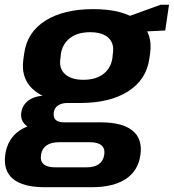

<svg xmlns="http://www.w3.org/2000/svg" viewBox="-41 -588 721 797"><path d="M291.6 -160.5Q168.9 -160.5 106.3 -208.6Q43.6 -256.7 56.1 -342.8L59.6 -366.8Q71.6 -454.4 147.5 -502.3Q223.4 -550.1 346.1 -550.1Q469.4 -550.1 531.8 -502.3Q594.2 -454.4 582.2 -366.8L578.7 -342.8Q566.2 -256.7 490.5 -208.6Q414.8 -160.5 291.6 -160.5ZM144 189.1Q55.1 189.1 13.5 155Q-28.2 120.9 -19.2 54.2Q-10.2 -11.4 39.8 -45.8Q89.7 -80.1 181.1 -80.1H377.8Q466.7 -80.1 508.9 -46Q551.1 -12 542 54.2Q533 120.9 481 155Q429.1 189.1 340.2 189.1ZM316.9 106.7Q383.5 106.7 391.9 54.2Q395.4 28 380.1 15.2Q364.8 2.3 331.2 2.3H205.9Q137.8 2.3 129.4 54.2Q121 107.6 191.6 106.7ZM132.4 -48.9Q88.9 -48.9 66 -68.4Q43.2 -87.9 47.2 -120.3Q52.2 -153.8 79.5 -172.6Q106.8 -191.3 152.9 -191.3H296.2L291.6 -160.5H239.2Q214.8 -160.5 199.7 -150.1Q184.5 -139.7 182 -120.3Q180 -100 190.5 -90Q200.9 -80.1 226.3 -80.1H280.2L275.7 -48.9ZM305.3 -256.8Q356.2 -256.8 387.4 -280.3Q418.5 -303.8 425.5 -345.8L427.4 -364.8Q434.4 -406.8 409.6 -430.6Q384.9 -454.3 332.9 -454.3Q282 -454.3 250.4 -430.6Q218.7 -406.8 211.8 -364.8L209.9 -345.8Q202.9 -304.3 228.7 -280.5Q254.4 -256.8 305.3 -256.8ZM458.3 -507.7 625.6 -568.3H660.6L644.9 -461.5L451.2 -451.7Z"/></svg>

Font: Pathway Extreme 8pt Thin 12pt
Style: Italic
Weight: 100
Italic angle: -8°
Version: Version 1.001;gftools[0.9.26]